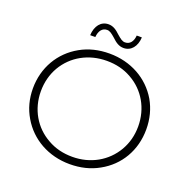

<svg xmlns="http://www.w3.org/2000/svg" viewBox="-150 -1012 1138 1159"><g transform="rotate(20 419.0 -432.0)"><path d="M103 -169C166 -61 282 5 419 5C488 5 550 -10 605 -41C716 -102 783 -215 783 -350C783 -417 767 -478 736 -532C672 -640 556 -705 419 -705C350 -705 288 -690 233 -659C122 -597 55 -483 55 -350C55 -283 71 -223 103 -169ZM106 -350C106 -408 120 -461 147 -508C202 -602 302 -658 419 -658C478 -658 531 -645 578 -618C673 -565 731 -466 731 -350C731 -292 717 -240 690 -193C635 -99 536 -42 419 -42C360 -42 307 -55 260 -82C164 -135 106 -234 106 -350ZM270 -769H303C306 -809 325 -834 356 -834C373 -834 386 -824 409 -804C434 -780 456 -765 485 -765C533 -765 565 -804 568 -863H535C532 -824 513 -800 482 -800C465 -800 452 -810 429 -830C404 -854 382 -869 353 -869C304 -869 273 -829 270 -769Z"/></g></svg>

Font: Montserrat Light
Style: Regular
Weight: 300
Designer: Julieta Ulanovsky
Foundry: Julieta Ulanovsky
Version: Version 7.200